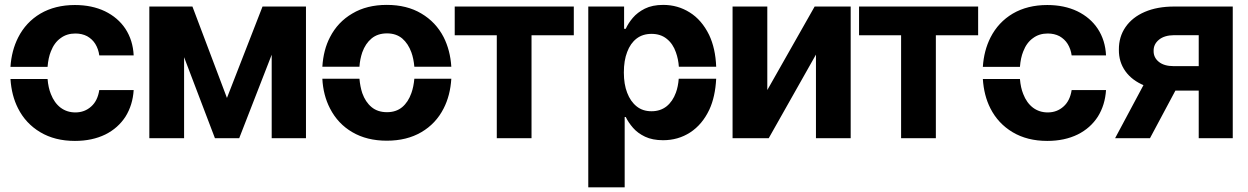

<svg xmlns="http://www.w3.org/2000/svg" viewBox="-20 -573 5175 796"><path d="M290.5 11.2Q207.5 11.2 147 -24.9Q86.4 -61 54.7 -124Q27.8 -176.8 23.4 -245.6H177.2Q180.2 -209.5 190.9 -183.1Q205.1 -146.5 231.4 -126.5Q257.8 -106.9 292.5 -106.9Q331.1 -106.9 358.4 -131.8Q384.8 -155.3 391.6 -199.7H534.2Q530.3 -137.7 500.5 -89.8Q469.7 -42 417 -15.6Q362.3 11.2 290.5 11.2ZM23.4 -295.9Q27.8 -363.3 55.2 -417.5Q87.4 -481 147.5 -516.6Q208.5 -552.2 290.5 -552.2Q360.8 -552.2 415 -526.4Q469.2 -500 500 -453.6Q531.2 -405.8 534.2 -343.3H391.6Q388.2 -369.6 375 -391.1Q362.8 -410.6 341.3 -422.9Q319.8 -434.1 292.5 -434.1Q256.8 -434.1 231.4 -415Q205.1 -396.5 190.9 -359.9Q180.2 -333.5 177.2 -295.9Z M777.8 -545.9 920.9 -167 1068.4 -545.9H1248.5V0H1106.4V-346.2L971.7 0H871.1L743.2 -335.9V0H599.1V-545.9Z M1583.5 10.3Q1501 10.3 1440.9 -24.9Q1380.9 -59.6 1348.1 -123.5Q1319.8 -178.2 1316.4 -246.6H1470.2Q1473.1 -213.9 1481.9 -187Q1495.1 -149.9 1520.5 -128.9Q1545.9 -107.9 1584.5 -107.9Q1622.1 -107.9 1647.5 -128.9Q1672.4 -149.9 1685.5 -187Q1694.8 -212.9 1697.8 -246.6H1851.1Q1846.7 -176.8 1819.3 -123.5Q1787.1 -60.1 1726.6 -24.9Q1666.5 10.3 1583.5 10.3ZM1316.4 -296.4Q1320.8 -366.7 1348.1 -418.9Q1380.4 -481.9 1440.9 -517.1Q1500.5 -552.7 1583.5 -552.7Q1667 -552.7 1726.6 -517.1Q1787.1 -481.4 1819.3 -418.9Q1846.7 -364.7 1851.1 -296.4H1697.8Q1694.8 -330.6 1685.5 -356Q1672.4 -392.1 1647.5 -413.6Q1622.1 -434.6 1584.5 -434.6Q1545.9 -434.6 1520.5 -413.6Q1495.1 -392.6 1481.9 -356Q1472.2 -327.1 1470.2 -296.4Z M2039.6 -426.8H1865.2V-545.9H2358.9V-426.8H2183.6V0H2039.6Z M2418.9 203.6V-545.9H2567.4V-453.6H2574.2Q2584.5 -476.6 2603.5 -499Q2622.6 -521.5 2653.3 -537.1Q2684.6 -552.7 2729.5 -552.7Q2790 -552.7 2839.4 -521.5Q2889.2 -490.7 2919.9 -428.2Q2946.3 -372.6 2949.2 -296.4H2794.4Q2792.5 -327.1 2782.2 -356Q2770 -391.6 2744.1 -412.1Q2718.8 -432.6 2681.2 -432.6Q2644.5 -432.6 2619.1 -413.1Q2593.3 -393.1 2580.1 -357.4Q2566.4 -322.3 2566.4 -272.5Q2566.4 -223.6 2580.1 -188.5Q2593.8 -152.3 2619.6 -131.8Q2644.5 -111.8 2681.2 -111.8Q2717.8 -111.8 2743.7 -132.3Q2769 -152.8 2782.2 -189Q2791.5 -214.4 2793.9 -246.6H2949.2Q2945.3 -171.4 2920.9 -118.7Q2891.6 -56.6 2841.3 -23.9Q2791.5 8.3 2729 8.3Q2685.1 8.3 2654.3 -6.3Q2623.5 -21 2604.5 -43Q2585.4 -64.9 2574.2 -87.9H2569.8V203.6Z M3161.1 -545.9V-199.7L3357.4 -545.9H3506.8V0H3362.8V-346.7L3167 0H3017.1V-545.9Z M3715.8 -426.8H3541.5V-545.9H4035.2V-426.8H3859.9V0H3715.8Z M4321.8 11.2Q4238.8 11.2 4178.2 -24.9Q4117.7 -61 4085.9 -124Q4059.1 -176.8 4054.7 -245.6H4208.5Q4211.4 -209.5 4222.2 -183.1Q4236.3 -146.5 4262.7 -126.5Q4289.1 -106.9 4323.7 -106.9Q4362.3 -106.9 4389.6 -131.8Q4416 -155.3 4422.9 -199.7H4565.4Q4561.5 -137.7 4531.7 -89.8Q4501 -42 4448.2 -15.6Q4393.6 11.2 4321.8 11.2ZM4054.7 -295.9Q4059.1 -363.3 4086.4 -417.5Q4118.7 -481 4178.7 -516.6Q4239.7 -552.2 4321.8 -552.2Q4392.1 -552.2 4446.3 -526.4Q4500.5 -500 4531.2 -453.6Q4562.5 -405.8 4565.4 -343.3H4422.9Q4419.4 -369.6 4406.2 -391.1Q4394 -410.6 4372.6 -422.9Q4351.1 -434.1 4323.7 -434.1Q4288.1 -434.1 4262.7 -415Q4236.3 -396.5 4222.2 -359.9Q4211.4 -333.5 4208.5 -295.9Z M5090.8 0H4949.7V-427.2H4847.7Q4807.1 -426.8 4784.7 -408.2Q4762.2 -389.6 4762.7 -362.3Q4762.2 -334.5 4784.2 -316.7Q4806.2 -298.8 4845.7 -298.8H5000V-197.3H4845.7Q4774.4 -197.3 4724.6 -218.3Q4673.3 -239.3 4645.8 -277.6Q4618.2 -315.9 4618.7 -366.7Q4618.2 -419.9 4646 -460.4Q4674.3 -501.5 4726.1 -523.7Q4777.8 -545.9 4847.7 -545.9H5090.8ZM4747.6 0H4603L4754.9 -284.2H4899.4Z"/></svg>

Font: Inter Tight Stencil
Style: Bold
Weight: 700
Designer: Rasmus Andersson
Foundry: rsms
Version: Version 3.004;Glyphs 3.1.2 (3151)